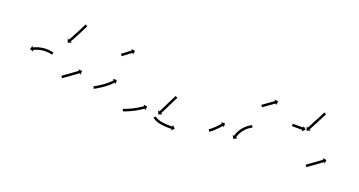

<svg xmlns="http://www.w3.org/2000/svg" viewBox="-38 -1023 2833 1517"><g transform="rotate(20 1379.0 -264.0)"><path d="M320 -227.6C320.4 -227.5 320.8 -227.4 321.2 -227.2L327.2 -246.3C326.7 -246.5 326.2 -246.6 325.8 -246.8C325.8 -246.8 325.7 -246.8 325.7 -246.8C325.7 -246.8 325.6 -246.8 325.6 -246.8C323.9 -247.3 322.2 -247.7 320.5 -248.2C320.5 -248.2 320.5 -248.2 320.5 -248.2C320.4 -248.2 320.4 -248.2 320.4 -248.2C317.7 -248.9 315 -249.5 312.3 -250C312.3 -250 312.2 -250 312.2 -250C312.1 -250.1 312.1 -250.1 312.1 -250.1C308.5 -250.7 305 -251.4 301.4 -251.9C301.4 -251.9 301.3 -251.9 301.3 -251.9C301.2 -251.9 301.2 -251.9 301.2 -251.9C296.9 -252.5 292.6 -253 288.4 -253.4C288.4 -253.4 288.3 -253.4 288.3 -253.4C288.2 -253.4 288.2 -253.5 288.2 -253.5C283.4 -253.8 278.6 -254.1 273.7 -254.3C273.7 -254.3 273.7 -254.3 273.6 -254.3C273.6 -254.3 273.5 -254.3 273.5 -254.3C268.4 -254.4 263.2 -254.4 258.1 -254.2C258.1 -254.2 258 -254.2 258 -254.2C257.9 -254.2 257.9 -254.2 257.9 -254.2C252.6 -254 247.2 -253.6 242 -253.1C242 -253.1 241.9 -253.1 241.8 -253.1C241.8 -253.1 241.7 -253.1 241.7 -253.1C236.4 -252.5 231.2 -251.8 225.9 -250.9C225.9 -250.9 225.9 -250.9 225.8 -250.9C225.8 -250.9 225.7 -250.9 225.7 -250.9C220.7 -249.9 215.6 -248.9 210.6 -247.7C210.6 -247.7 210.5 -247.7 210.5 -247.7C210.4 -247.7 210.4 -247.7 210.4 -247.7C205.7 -246.5 201.1 -245.2 196.5 -243.9C196.5 -243.9 196.4 -243.8 196.4 -243.8C196.3 -243.8 196.3 -243.8 196.3 -243.8C192.2 -242.5 188.1 -241.1 184 -239.6C184 -239.6 184 -239.6 184 -239.6C183.9 -239.6 183.9 -239.6 183.9 -239.6C180.5 -238.3 177.1 -236.9 173.7 -235.5C173.7 -235.5 173.7 -235.5 173.7 -235.5C173.6 -235.5 173.6 -235.5 173.6 -235.5C171 -234.4 168.5 -233.2 165.9 -232C165.9 -232 165.9 -232 165.9 -232C165.8 -232 165.8 -232 165.8 -232C164.2 -231.2 162.6 -230.4 160.9 -229.6C160.9 -229.6 160.9 -229.6 160.9 -229.6C160.9 -229.6 160.9 -229.6 160.9 -229.6C160.3 -229.3 159.8 -229 159.2 -228.8L153.3 -240.5L143 -209.4L174.1 -199.1L168.2 -210.9C168.8 -211.2 169.3 -211.5 169.8 -211.7C169.8 -211.7 169.8 -211.7 169.8 -211.7C169.8 -211.7 169.8 -211.7 169.8 -211.7C171.3 -212.5 172.9 -213.2 174.4 -213.9C174.4 -213.9 174.4 -213.9 174.4 -213.9C174.3 -213.9 174.3 -213.9 174.3 -213.9C176.7 -215 179.1 -216.1 181.6 -217.1C181.6 -217.1 181.5 -217.1 181.5 -217.1C181.5 -217.1 181.4 -217.1 181.4 -217.1C184.6 -218.4 187.8 -219.7 191 -220.9C191 -220.9 191 -220.9 190.9 -220.9C190.9 -220.9 190.8 -220.8 190.8 -220.8C194.7 -222.2 198.5 -223.5 202.4 -224.8C202.4 -224.8 202.3 -224.7 202.3 -224.7C202.2 -224.7 202.2 -224.7 202.2 -224.7C206.5 -226 210.9 -227.2 215.3 -228.3C215.3 -228.3 215.3 -228.3 215.2 -228.3C215.1 -228.3 215.1 -228.3 215.1 -228.3C219.8 -229.3 224.6 -230.3 229.3 -231.2C229.3 -231.2 229.3 -231.2 229.2 -231.2C229.2 -231.2 229.1 -231.2 229.1 -231.2C234.1 -232 239 -232.6 244 -233.2C244 -233.2 244 -233.2 243.9 -233.2C243.8 -233.2 243.8 -233.2 243.8 -233.2C248.8 -233.7 253.8 -234 258.8 -234.2C258.8 -234.2 258.8 -234.2 258.7 -234.2C258.6 -234.2 258.6 -234.2 258.6 -234.2C263.5 -234.4 268.3 -234.4 273.2 -234.3C273.2 -234.3 273.1 -234.3 273.1 -234.3C273 -234.3 273 -234.3 273 -234.3C277.5 -234.1 282.1 -233.9 286.6 -233.5C286.6 -233.5 286.5 -233.5 286.5 -233.5C286.4 -233.5 286.4 -233.5 286.4 -233.5C290.4 -233.1 294.5 -232.7 298.5 -232.1C298.5 -232.1 298.4 -232.1 298.4 -232.1C298.3 -232.1 298.3 -232.1 298.3 -232.1C301.7 -231.6 305 -231.1 308.4 -230.4C308.4 -230.4 308.3 -230.4 308.3 -230.4C308.2 -230.4 308.2 -230.4 308.2 -230.4C310.7 -229.9 313.2 -229.4 315.7 -228.8C315.7 -228.8 315.7 -228.8 315.6 -228.8C315.6 -228.8 315.6 -228.8 315.6 -228.8C317.1 -228.4 318.6 -228 320.1 -227.6C320.1 -227.6 320.1 -227.6 320 -227.6C320 -227.6 320 -227.6 320 -227.6ZM505.9 -531.8C506.2 -532.5 506.5 -533.1 506.8 -533.7L488.6 -542C488.3 -541.3 488 -540.7 487.7 -540.1L487.7 -540.1L487.7 -540.1C486.9 -538.4 486.2 -536.7 485.4 -535L485.4 -535L485.4 -535C484.1 -532.3 482.9 -529.7 481.6 -527L481.6 -527L481.6 -527.1C480 -523.6 478.3 -520.2 476.6 -516.8L476.7 -516.8L476.7 -516.8C474.7 -512.8 472.7 -508.8 470.7 -504.8L470.7 -504.8L470.7 -504.8C468.4 -500.3 466.2 -495.8 463.9 -491.4L463.9 -491.4L463.9 -491.4C461.5 -486.6 459 -481.9 456.6 -477.1L456.6 -477.2L456.6 -477.2C454 -472.3 451.5 -467.4 448.9 -462.5L448.9 -462.5L448.9 -462.5C446.3 -457.6 443.8 -452.8 441.2 -447.9L441.2 -447.9L441.2 -447.9C438.7 -443.2 436.2 -438.5 433.7 -433.8C431.3 -429.4 429 -425 426.6 -420.6C424.5 -416.6 422.4 -412.7 420.3 -408.7C418.5 -405.4 416.7 -402.1 414.9 -398.8C413.5 -396.2 412.2 -393.7 410.8 -391.1C409.9 -389.4 409 -387.8 408.1 -386.1C407.8 -385.6 407.5 -385 407.2 -384.4L395.6 -390.7L404.9 -359.3L436.3 -368.6L424.7 -374.9C425.1 -375.5 425.4 -376 425.7 -376.6C426.6 -378.3 427.5 -379.9 428.4 -381.6C429.8 -384.1 431.1 -386.7 432.5 -389.3C434.3 -392.6 436.1 -395.9 437.9 -399.3C440 -403.2 442.2 -407.2 444.3 -411.1C446.6 -415.5 449 -419.9 451.3 -424.3C453.9 -429.1 456.4 -433.8 458.9 -438.5L458.9 -438.5L458.9 -438.5C461.5 -443.4 464 -448.3 466.6 -453.2L466.6 -453.2L466.6 -453.2C469.2 -458.1 471.8 -463 474.3 -467.9L474.3 -467.9L474.3 -468C476.8 -472.7 479.2 -477.5 481.7 -482.3L481.7 -482.3L481.7 -482.3C484 -486.8 486.3 -491.3 488.5 -495.8L488.5 -495.8L488.6 -495.8C490.6 -499.9 492.6 -503.9 494.6 -508L494.6 -508L494.6 -508C496.3 -511.5 498 -514.9 499.6 -518.4L499.7 -518.4L499.7 -518.4C500.9 -521.1 502.2 -523.8 503.5 -526.5L503.5 -526.5L503.5 -526.6C504.3 -528.3 505.1 -530.1 505.9 -531.8L505.9 -531.8Z M449.8 -97C449.4 -96.7 449 -96.4 448.5 -96L460.1 -79.7C460.5 -80.1 461 -80.4 461.4 -80.7C462.7 -81.6 463.9 -82.5 465.2 -83.4C467.1 -84.7 469.1 -86.1 471 -87.5C473.5 -89.3 476.1 -91.1 478.6 -92.9C481.6 -95 484.6 -97.1 487.5 -99.2C490.9 -101.6 494.2 -104 497.5 -106.3C501.1 -108.9 504.6 -111.4 508.2 -113.9C511.8 -116.6 515.5 -119.2 519.2 -121.8C522.8 -124.4 526.5 -127.1 530.1 -129.7L530.1 -129.7L530.1 -129.7C533.7 -132.3 537.2 -134.8 540.7 -137.4L540.7 -137.4L540.7 -137.4C544 -139.8 547.3 -142.2 550.6 -144.6L550.6 -144.6L550.6 -144.6C553.6 -146.8 556.5 -149 559.4 -151.1L559.4 -151.1L559.4 -151.1C561.9 -153 564.4 -154.8 566.9 -156.7C568.8 -158.1 570.7 -159.5 572.6 -160.9C573.8 -161.8 575.1 -162.8 576.3 -163.7C576.7 -164 577.2 -164.3 577.6 -164.6L585.5 -154.1L590.1 -186.6L557.7 -191.2L565.6 -180.6C565.2 -180.3 564.7 -180 564.3 -179.7C563.1 -178.8 561.9 -177.8 560.6 -176.9C558.7 -175.5 556.9 -174.1 555 -172.7C552.5 -170.9 550 -169 547.6 -167.2L547.6 -167.2L547.6 -167.2C544.6 -165.1 541.7 -162.9 538.8 -160.8L538.8 -160.8L538.8 -160.8C535.5 -158.4 532.2 -156 529 -153.6L529 -153.6L529 -153.6C525.4 -151 521.9 -148.5 518.4 -145.9L518.4 -145.9L518.4 -145.9C514.8 -143.3 511.1 -140.7 507.5 -138.1C503.8 -135.4 500.2 -132.8 496.6 -130.2C493 -127.7 489.5 -125.1 485.9 -122.6C482.6 -120.2 479.3 -117.9 476 -115.5C473 -113.4 470 -111.3 467 -109.2C464.5 -107.4 462 -105.6 459.5 -103.8C457.5 -102.4 455.6 -101 453.6 -99.7C452.4 -98.8 451.1 -97.9 449.8 -97Z M716.6 -105.1C716 -104.8 715.4 -104.5 714.9 -104.2L724.2 -86.5C724.8 -86.8 725.4 -87.1 725.9 -87.4L726 -87.4L726 -87.4C727.6 -88.3 729.2 -89.2 730.8 -90.1L730.8 -90.1L730.9 -90.1C733.4 -91.5 735.9 -92.9 738.4 -94.3C738.4 -94.3 738.4 -94.3 738.4 -94.3C738.4 -94.3 738.4 -94.3 738.4 -94.3C741.7 -96.2 744.9 -98 748.1 -99.9C748.1 -99.9 748.1 -99.9 748.1 -99.9C748.1 -99.9 748.1 -99.9 748.1 -99.9C751.9 -102.2 755.7 -104.5 759.5 -106.8C759.5 -106.8 759.5 -106.8 759.5 -106.8C759.5 -106.8 759.5 -106.8 759.5 -106.8C763.7 -109.4 767.9 -112.1 772 -114.7C772 -114.7 772 -114.7 772 -114.7C772.1 -114.8 772.1 -114.8 772.1 -114.8C776.5 -117.6 780.9 -120.6 785.2 -123.5C785.2 -123.5 785.3 -123.5 785.3 -123.5C785.3 -123.5 785.3 -123.5 785.3 -123.5C789.8 -126.6 794.2 -129.7 798.7 -132.9C798.7 -132.9 798.7 -132.9 798.7 -132.9C798.7 -132.9 798.7 -132.9 798.7 -132.9C803.1 -136.1 807.5 -139.4 811.8 -142.6C811.8 -142.6 811.8 -142.6 811.8 -142.7C811.9 -142.7 811.9 -142.7 811.9 -142.7C816 -145.9 820.1 -149.1 824.2 -152.4C824.2 -152.4 824.2 -152.4 824.3 -152.5C824.3 -152.5 824.3 -152.5 824.3 -152.5C828.1 -155.6 831.8 -158.8 835.5 -162C835.5 -162 835.5 -162 835.5 -162C835.6 -162 835.6 -162 835.6 -162C838.8 -164.9 842.1 -167.9 845.2 -170.8C845.2 -170.8 845.3 -170.9 845.3 -170.9C845.3 -170.9 845.3 -170.9 845.3 -170.9C848 -173.5 850.6 -176 853.1 -178.7C853.1 -178.7 853.2 -178.7 853.2 -178.7C853.2 -178.7 853.2 -178.8 853.2 -178.8C855.2 -180.8 857.1 -182.8 859 -184.9C859 -184.9 859 -184.9 859 -185C859 -185 859.1 -185 859.1 -185C860.3 -186.3 861.4 -187.7 862.6 -189C862.6 -189 862.6 -189.1 862.6 -189.1C862.6 -189.1 862.6 -189.1 862.6 -189.1C863 -189.6 863.4 -190.1 863.8 -190.5L874 -182.1L871 -214.7L838.4 -211.8L848.5 -203.3C848.1 -202.9 847.7 -202.4 847.3 -202C847.3 -202 847.3 -202 847.4 -202C847.4 -202 847.4 -202 847.4 -202C846.3 -200.8 845.2 -199.5 844.1 -198.3C844.1 -198.3 844.1 -198.3 844.1 -198.3C844.2 -198.3 844.2 -198.3 844.2 -198.3C842.4 -196.4 840.6 -194.5 838.8 -192.6C838.8 -192.6 838.8 -192.6 838.8 -192.6C838.9 -192.6 838.9 -192.7 838.9 -192.7C836.4 -190.2 834 -187.8 831.5 -185.3C831.5 -185.3 831.5 -185.4 831.5 -185.4C831.5 -185.4 831.6 -185.4 831.6 -185.4C828.5 -182.6 825.4 -179.8 822.3 -177C822.3 -177 822.3 -177 822.3 -177C822.4 -177 822.4 -177.1 822.4 -177.1C818.8 -174 815.2 -170.9 811.6 -167.9C811.6 -167.9 811.6 -167.9 811.6 -167.9C811.6 -168 811.7 -168 811.7 -168C807.7 -164.8 803.7 -161.6 799.7 -158.5C799.7 -158.5 799.7 -158.5 799.7 -158.5C799.7 -158.6 799.7 -158.6 799.7 -158.6C795.5 -155.4 791.3 -152.2 787 -149.1C787 -149.1 787 -149.1 787 -149.2C787 -149.2 787.1 -149.2 787.1 -149.2C782.7 -146.1 778.4 -143 774 -140C774 -140 774 -140 774 -140.1C774 -140.1 774 -140.1 774 -140.1C769.8 -137.2 765.5 -134.3 761.1 -131.5C761.1 -131.5 761.2 -131.5 761.2 -131.5C761.2 -131.5 761.2 -131.6 761.2 -131.6C757.1 -128.9 753.1 -126.4 749 -123.8C749 -123.8 749 -123.8 749 -123.8C749 -123.8 749 -123.8 749 -123.8C745.3 -121.6 741.6 -119.3 737.9 -117.1C737.9 -117.1 737.9 -117.1 737.9 -117.1C738 -117.2 738 -117.2 738 -117.2C734.8 -115.3 731.7 -113.5 728.5 -111.7C728.5 -111.7 728.5 -111.7 728.5 -111.7C728.5 -111.7 728.6 -111.7 728.6 -111.7C726.1 -110.3 723.7 -109 721.2 -107.6L721.2 -107.6L721.3 -107.6C719.7 -106.8 718.1 -105.9 716.5 -105.1L716.5 -105.1Z M831.9 -420.6C831.6 -420.4 831.3 -420.2 831.1 -420L843 -404C843.3 -404.2 843.6 -404.4 843.8 -404.6C844.6 -405.2 845.3 -405.7 846.1 -406.3C847.3 -407.2 848.5 -408.1 849.7 -409C851.2 -410.1 852.7 -411.3 854.3 -412.4C856.1 -413.8 857.9 -415.1 859.7 -416.5C861.8 -418 863.8 -419.5 865.8 -421C868 -422.6 870.2 -424.2 872.3 -425.9C874.6 -427.5 876.8 -429.2 879.1 -430.9C881.3 -432.5 883.5 -434.2 885.8 -435.9C887.9 -437.5 890.1 -439.1 892.3 -440.7C894.3 -442.2 896.3 -443.8 898.4 -445.3C900.2 -446.6 902 -448 903.8 -449.3C905.4 -450.5 906.9 -451.6 908.4 -452.8C909.6 -453.7 910.8 -454.5 912 -455.4C912.8 -456 913.5 -456.6 914.3 -457.1C914.6 -457.3 914.8 -457.5 915.1 -457.7L923 -447.2L927.7 -479.6L895.3 -484.3L903.1 -473.8C902.9 -473.6 902.6 -473.4 902.3 -473.2C901.6 -472.6 900.8 -472 900 -471.5C898.9 -470.6 897.7 -469.7 896.5 -468.8C895 -467.7 893.4 -466.5 891.9 -465.4C890.1 -464 888.2 -462.7 886.4 -461.3C884.4 -459.8 882.4 -458.3 880.3 -456.8C878.2 -455.2 876 -453.5 873.8 -451.9C871.6 -450.2 869.3 -448.6 867.1 -446.9C864.9 -445.2 862.6 -443.6 860.4 -441.9C858.2 -440.3 856 -438.7 853.9 -437C851.8 -435.5 849.8 -434 847.8 -432.5C846 -431.1 844.1 -429.8 842.3 -428.4C840.8 -427.3 839.3 -426.1 837.7 -425C836.5 -424.1 835.3 -423.2 834.2 -422.4C833.4 -421.8 832.6 -421.2 831.9 -420.6Z M996.1 -17.4C995.5 -17.2 994.8 -16.9 994.1 -16.7L1000.4 2.3C1001 2.1 1001.7 1.8 1002.3 1.6C1004.1 1.1 1005.8 0.5 1007.6 -0.1C1007.6 -0.1 1007.6 -0.1 1007.6 -0.1C1007.6 -0.1 1007.7 -0.1 1007.7 -0.1C1010.4 -1 1013 -2 1015.7 -2.9C1015.7 -2.9 1015.8 -3 1015.8 -3C1015.8 -3 1015.8 -3 1015.8 -3C1019.3 -4.2 1022.8 -5.5 1026.2 -6.9C1026.2 -6.9 1026.2 -6.9 1026.3 -6.9C1026.3 -6.9 1026.3 -6.9 1026.3 -6.9C1030.4 -8.5 1034.5 -10.2 1038.5 -11.8C1038.5 -11.8 1038.5 -11.8 1038.6 -11.9C1038.6 -11.9 1038.6 -11.9 1038.6 -11.9C1043.1 -13.8 1047.6 -15.8 1052.1 -17.8C1052.1 -17.8 1052.1 -17.8 1052.1 -17.8C1052.2 -17.8 1052.2 -17.8 1052.2 -17.8C1057 -20 1061.7 -22.2 1066.5 -24.5C1066.5 -24.5 1066.5 -24.5 1066.5 -24.5C1066.5 -24.5 1066.5 -24.5 1066.5 -24.5C1071.4 -26.9 1076.3 -29.3 1081.1 -31.8C1081.1 -31.8 1081.1 -31.8 1081.1 -31.8C1081.1 -31.8 1081.2 -31.9 1081.2 -31.9C1086 -34.4 1090.8 -36.9 1095.5 -39.5C1095.5 -39.5 1095.6 -39.6 1095.6 -39.6C1095.6 -39.6 1095.6 -39.6 1095.6 -39.6C1100.2 -42.1 1104.8 -44.7 1109.3 -47.4C1109.3 -47.4 1109.4 -47.4 1109.4 -47.4C1109.4 -47.4 1109.4 -47.4 1109.4 -47.4C1113.6 -49.9 1117.9 -52.4 1122.1 -55C1122.1 -55 1122.1 -55 1122.1 -55C1122.1 -55 1122.1 -55 1122.1 -55C1125.9 -57.3 1129.6 -59.7 1133.4 -62.1C1133.4 -62.1 1133.4 -62.1 1133.4 -62.1C1133.4 -62.1 1133.4 -62.1 1133.4 -62.1C1136.5 -64.1 1139.7 -66.1 1142.8 -68.2L1142.8 -68.2L1142.8 -68.2C1145.2 -69.8 1147.6 -71.4 1150 -73L1150 -73L1150 -73C1151.5 -74.1 1153.1 -75.1 1154.6 -76.2L1154.6 -76.2L1154.6 -76.2C1155.1 -76.6 1155.7 -76.9 1156.2 -77.3L1163.7 -66.5L1169.6 -98.7L1137.3 -104.6L1144.8 -93.7C1144.3 -93.4 1143.8 -93 1143.2 -92.6L1143.2 -92.6L1143.2 -92.6C1141.7 -91.6 1140.2 -90.6 1138.7 -89.6L1138.8 -89.6L1138.8 -89.6C1136.4 -88 1134.1 -86.4 1131.7 -84.9L1131.8 -84.9L1131.8 -84.9C1128.7 -82.9 1125.7 -80.9 1122.6 -78.9C1122.6 -78.9 1122.6 -78.9 1122.6 -78.9C1122.6 -78.9 1122.6 -78.9 1122.6 -78.9C1119 -76.6 1115.3 -74.3 1111.6 -72C1111.6 -72 1111.6 -72.1 1111.7 -72.1C1111.7 -72.1 1111.7 -72.1 1111.7 -72.1C1107.6 -69.6 1103.4 -67.1 1099.3 -64.6C1099.3 -64.6 1099.3 -64.7 1099.3 -64.7C1099.3 -64.7 1099.3 -64.7 1099.3 -64.7C1094.9 -62.1 1090.4 -59.6 1085.9 -57.1C1085.9 -57.1 1085.9 -57.1 1085.9 -57.1C1085.9 -57.1 1085.9 -57.1 1085.9 -57.1C1081.3 -54.5 1076.6 -52 1071.9 -49.6C1071.9 -49.6 1071.9 -49.6 1071.9 -49.6C1071.9 -49.6 1072 -49.6 1072 -49.6C1067.2 -47.2 1062.5 -44.8 1057.7 -42.5C1057.7 -42.5 1057.7 -42.5 1057.8 -42.5C1057.8 -42.5 1057.8 -42.5 1057.8 -42.5C1053.2 -40.3 1048.5 -38.1 1043.9 -36C1043.9 -36 1043.9 -36 1043.9 -36C1043.9 -36 1043.9 -36 1043.9 -36C1039.6 -34.1 1035.2 -32.2 1030.8 -30.3C1030.8 -30.3 1030.8 -30.3 1030.8 -30.3C1030.8 -30.3 1030.9 -30.3 1030.9 -30.3C1026.9 -28.7 1023 -27.1 1019 -25.5C1019 -25.5 1019 -25.5 1019 -25.5C1019 -25.5 1019.1 -25.5 1019.1 -25.5C1015.7 -24.3 1012.3 -23 1009 -21.8C1009 -21.8 1009 -21.8 1009 -21.8C1009 -21.8 1009 -21.8 1009 -21.8C1006.4 -20.9 1003.8 -20 1001.2 -19.1C1001.2 -19.1 1001.2 -19.1 1001.2 -19.1C1001.2 -19.1 1001.3 -19.1 1001.3 -19.1C999.6 -18.5 997.8 -17.9 996.1 -17.4ZM1368.3 -243.8C1368.6 -244.4 1368.9 -245 1369.2 -245.6L1351.4 -254.7C1351.1 -254.1 1350.8 -253.5 1350.5 -252.9C1349.7 -251.3 1348.8 -249.6 1348 -248C1346.7 -245.4 1345.4 -242.8 1344 -240.2C1342.3 -236.8 1340.7 -233.5 1339 -230.1C1337 -226.1 1335 -222.1 1333 -218.1C1330.7 -213.7 1328.5 -209.2 1326.3 -204.8C1323.9 -200 1321.5 -195.2 1319.2 -190.4C1316.7 -185.5 1314.3 -180.6 1311.9 -175.7C1309.4 -170.7 1307 -165.8 1304.5 -160.9C1302.2 -156.1 1299.8 -151.3 1297.5 -146.5C1295.3 -142 1293.1 -137.6 1290.9 -133.1C1288.9 -129.1 1287 -125.1 1285 -121.1C1283.3 -117.7 1281.7 -114.3 1280 -110.9C1278.7 -108.3 1277.5 -105.7 1276.2 -103.1C1275.4 -101.4 1274.5 -99.7 1273.7 -98C1273.4 -97.4 1273.1 -96.8 1272.8 -96.2L1261 -102L1271.6 -71L1302.6 -81.7L1290.8 -87.5C1291.1 -88.1 1291.4 -88.6 1291.7 -89.2C1292.5 -90.9 1293.3 -92.6 1294.1 -94.3C1295.4 -96.9 1296.7 -99.5 1298 -102.1C1299.6 -105.5 1301.3 -108.9 1303 -112.3C1304.9 -116.3 1306.9 -120.3 1308.8 -124.3C1311 -128.8 1313.2 -133.2 1315.4 -137.7C1317.8 -142.5 1320.1 -147.2 1322.5 -152C1324.9 -156.9 1327.4 -161.9 1329.8 -166.8C1332.2 -171.7 1334.7 -176.6 1337.1 -181.6C1339.5 -186.3 1341.8 -191.1 1344.2 -195.8C1346.4 -200.3 1348.6 -204.7 1350.8 -209.2C1352.8 -213.2 1354.8 -217.1 1356.8 -221.1C1358.5 -224.5 1360.2 -227.8 1361.9 -231.2C1363.2 -233.7 1364.5 -236.3 1365.8 -238.9C1366.7 -240.5 1367.5 -242.2 1368.3 -243.8ZM1261.5 -47.8C1261.2 -48.1 1260.8 -48.4 1260.5 -48.8L1245.8 -35.3C1246.2 -34.9 1246.5 -34.5 1246.9 -34.1C1246.9 -34.1 1246.9 -34 1247 -34C1247 -34 1247 -33.9 1247 -33.9C1248.2 -32.8 1249.4 -31.6 1250.6 -30.5C1250.6 -30.5 1250.6 -30.5 1250.7 -30.4C1250.8 -30.4 1250.8 -30.3 1250.8 -30.3C1252.8 -28.6 1254.9 -27.1 1257 -25.5C1257 -25.5 1257.1 -25.5 1257.1 -25.4C1257.2 -25.4 1257.3 -25.3 1257.3 -25.3C1260.2 -23.4 1263.1 -21.6 1266.1 -20C1266.1 -20 1266.2 -19.9 1266.3 -19.9C1266.4 -19.8 1266.5 -19.8 1266.5 -19.8C1270.2 -17.9 1274 -16.2 1277.8 -14.6C1277.8 -14.6 1277.9 -14.6 1278 -14.5C1278.1 -14.5 1278.2 -14.5 1278.2 -14.5C1282.6 -12.8 1287.1 -11.3 1291.6 -9.9C1291.6 -9.9 1291.6 -9.9 1291.7 -9.9C1291.8 -9.8 1291.8 -9.8 1291.8 -9.8C1296.8 -8.5 1301.7 -7.2 1306.7 -6.1C1306.7 -6.1 1306.8 -6.1 1306.9 -6.1C1306.9 -6 1307 -6 1307 -6C1312.2 -5 1317.4 -4 1322.7 -3.2C1322.7 -3.2 1322.8 -3.2 1322.8 -3.2C1322.8 -3.1 1322.9 -3.1 1322.9 -3.1C1328.2 -2.4 1333.5 -1.7 1338.9 -1.1C1338.9 -1.1 1338.9 -1.1 1338.9 -1.1C1339 -1.1 1339 -1.1 1339 -1.1C1344.2 -0.6 1349.4 -0.1 1354.6 0.2C1354.6 0.2 1354.7 0.2 1354.7 0.2C1354.7 0.2 1354.7 0.2 1354.7 0.2C1359.6 0.5 1364.5 0.8 1369.4 1C1369.4 1 1369.4 1 1369.5 1C1369.5 1 1369.5 1 1369.5 1C1373.9 1.1 1378.3 1.2 1382.7 1.3C1382.7 1.3 1382.7 1.3 1382.7 1.3C1382.7 1.3 1382.8 1.3 1382.8 1.3C1386.5 1.3 1390.2 1.3 1393.9 1.3C1393.9 1.3 1393.9 1.3 1394 1.3C1394 1.3 1394 1.3 1394 1.3C1396.9 1.3 1399.7 1.2 1402.6 1.2L1402.6 1.2L1402.6 1.2C1404.5 1.1 1406.3 1.1 1408.2 1L1408.2 1L1408.2 1C1408.9 1 1409.5 1 1410.2 1L1410.6 14.2L1433 -9.7L1409.1 -32.2L1409.5 -19C1408.9 -19 1408.3 -19 1407.6 -18.9L1407.6 -18.9L1407.6 -18.9C1405.8 -18.9 1404 -18.9 1402.2 -18.8L1402.2 -18.8L1402.2 -18.8C1399.4 -18.8 1396.6 -18.7 1393.8 -18.7C1393.8 -18.7 1393.8 -18.7 1393.8 -18.7C1393.8 -18.7 1393.8 -18.7 1393.8 -18.7C1390.2 -18.7 1386.6 -18.7 1382.9 -18.7C1382.9 -18.7 1382.9 -18.7 1383 -18.7C1383 -18.7 1383 -18.7 1383 -18.7C1378.7 -18.8 1374.4 -18.9 1370.1 -19C1370.1 -19 1370.1 -19 1370.2 -19C1370.2 -19 1370.2 -19 1370.2 -19C1365.5 -19.2 1360.7 -19.4 1355.9 -19.7C1355.9 -19.7 1356 -19.7 1356 -19.7C1356 -19.7 1356.1 -19.7 1356.1 -19.7C1351 -20.1 1346 -20.5 1340.9 -21C1340.9 -21 1341 -21 1341 -21C1341.1 -21 1341.1 -21 1341.1 -21C1336 -21.6 1330.8 -22.2 1325.7 -22.9C1325.7 -22.9 1325.8 -22.9 1325.8 -22.9C1325.9 -22.9 1325.9 -22.9 1325.9 -22.9C1320.9 -23.7 1315.9 -24.6 1310.9 -25.6C1310.9 -25.6 1311 -25.6 1311 -25.6C1311.1 -25.6 1311.2 -25.6 1311.2 -25.6C1306.5 -26.6 1301.8 -27.8 1297.2 -29.1C1297.2 -29.1 1297.3 -29.1 1297.3 -29.1C1297.4 -29 1297.5 -29 1297.5 -29C1293.3 -30.3 1289.2 -31.7 1285.2 -33.2C1285.2 -33.2 1285.3 -33.2 1285.4 -33.1C1285.4 -33.1 1285.5 -33.1 1285.5 -33.1C1282.1 -34.5 1278.8 -36 1275.5 -37.7C1275.5 -37.7 1275.6 -37.6 1275.7 -37.6C1275.7 -37.5 1275.8 -37.5 1275.8 -37.5C1273.3 -38.9 1270.8 -40.4 1268.4 -42C1268.4 -42 1268.4 -41.9 1268.5 -41.9C1268.6 -41.8 1268.7 -41.7 1268.7 -41.7C1267 -43 1265.4 -44.2 1263.8 -45.6C1263.8 -45.6 1263.8 -45.5 1263.9 -45.4C1264 -45.4 1264 -45.3 1264 -45.3C1263.1 -46.2 1262.2 -47 1261.3 -47.9C1261.3 -47.9 1261.4 -47.9 1261.4 -47.8C1261.4 -47.8 1261.5 -47.8 1261.5 -47.8Z M1687.5 -96.8C1687.2 -96.5 1686.9 -96.3 1686.5 -96L1698.1 -79.7C1698.5 -80 1698.8 -80.2 1699.2 -80.5L1699.2 -80.5L1699.2 -80.5C1700.2 -81.2 1701.2 -82 1702.2 -82.7L1702.2 -82.7L1702.2 -82.7C1703.8 -83.9 1705.3 -85 1706.8 -86.2C1706.8 -86.2 1706.9 -86.2 1706.9 -86.2C1706.9 -86.2 1706.9 -86.2 1706.9 -86.2C1708.9 -87.7 1710.8 -89.3 1712.8 -90.8C1712.8 -90.8 1712.8 -90.8 1712.8 -90.8C1712.8 -90.8 1712.9 -90.8 1712.9 -90.8C1715.2 -92.7 1717.4 -94.6 1719.7 -96.4C1719.7 -96.4 1719.7 -96.5 1719.7 -96.5C1719.8 -96.5 1719.8 -96.5 1719.8 -96.5C1722.3 -98.6 1724.8 -100.8 1727.3 -102.9C1727.3 -102.9 1727.3 -103 1727.3 -103C1727.4 -103 1727.4 -103 1727.4 -103C1730 -105.3 1732.6 -107.7 1735.3 -110.1C1735.3 -110.1 1735.3 -110.1 1735.3 -110.1C1735.3 -110.1 1735.3 -110.1 1735.3 -110.1C1738 -112.6 1740.7 -115.1 1743.3 -117.7C1743.3 -117.7 1743.3 -117.7 1743.3 -117.7C1743.3 -117.7 1743.4 -117.7 1743.4 -117.7C1746 -120.3 1748.6 -122.8 1751.2 -125.4C1751.2 -125.4 1751.2 -125.4 1751.2 -125.4C1751.2 -125.5 1751.2 -125.5 1751.2 -125.5C1753.7 -128 1756.2 -130.5 1758.7 -133.1C1758.7 -133.1 1758.7 -133.1 1758.7 -133.1C1758.7 -133.1 1758.7 -133.1 1758.7 -133.1C1761 -135.5 1763.3 -138 1765.6 -140.4L1765.6 -140.4L1765.6 -140.4C1767.6 -142.6 1769.6 -144.8 1771.7 -147L1771.7 -147L1771.7 -147C1773.4 -148.9 1775.1 -150.8 1776.7 -152.7L1776.8 -152.7L1776.8 -152.7C1778.1 -154.2 1779.3 -155.6 1780.6 -157.1L1780.6 -157.1L1780.6 -157.1C1781.5 -158 1782.3 -159 1783.1 -159.9L1783.1 -159.9L1783.1 -159.9C1783.4 -160.3 1783.7 -160.6 1784 -160.9L1793.9 -152.3L1791.6 -185L1758.9 -182.7L1768.9 -174C1768.6 -173.7 1768.3 -173.4 1768 -173L1768 -173L1768 -173C1767.2 -172.1 1766.4 -171.2 1765.6 -170.3L1765.6 -170.3L1765.6 -170.3C1764.3 -168.8 1763.1 -167.4 1761.8 -166L1761.8 -166L1761.8 -166C1760.2 -164.1 1758.5 -162.3 1756.8 -160.4L1756.9 -160.5L1756.9 -160.5C1754.9 -158.3 1752.9 -156.2 1750.9 -154L1750.9 -154L1751 -154C1748.7 -151.7 1746.5 -149.3 1744.3 -146.9C1744.3 -146.9 1744.3 -147 1744.3 -147C1744.3 -147 1744.3 -147 1744.3 -147C1741.9 -144.5 1739.5 -142 1737 -139.5C1737 -139.5 1737 -139.5 1737 -139.6C1737 -139.6 1737.1 -139.6 1737.1 -139.6C1734.5 -137.1 1732 -134.6 1729.4 -132.1C1729.4 -132.1 1729.4 -132.1 1729.4 -132.1C1729.5 -132.1 1729.5 -132.1 1729.5 -132.1C1726.9 -129.7 1724.3 -127.2 1721.7 -124.8C1721.7 -124.8 1721.7 -124.8 1721.7 -124.8C1721.8 -124.8 1721.8 -124.9 1721.8 -124.9C1719.2 -122.5 1716.7 -120.2 1714.1 -118C1714.1 -118 1714.1 -118 1714.1 -118C1714.2 -118 1714.2 -118 1714.2 -118C1711.8 -115.9 1709.3 -113.9 1706.9 -111.8C1706.9 -111.8 1706.9 -111.8 1706.9 -111.8C1706.9 -111.8 1707 -111.9 1707 -111.9C1704.8 -110 1702.6 -108.2 1700.3 -106.5C1700.3 -106.5 1700.4 -106.5 1700.4 -106.5C1700.4 -106.5 1700.4 -106.5 1700.4 -106.5C1698.5 -105 1696.6 -103.5 1694.7 -102.1C1694.7 -102.1 1694.7 -102.1 1694.7 -102.1C1694.8 -102.1 1694.8 -102.1 1694.8 -102.1C1693.3 -101 1691.8 -99.9 1690.3 -98.8L1690.4 -98.8L1690.4 -98.8C1689.4 -98.1 1688.5 -97.4 1687.5 -96.8L1687.5 -96.8Z M2005.3 -226.1C2005.9 -226.3 2006.4 -226.6 2006.9 -226.8L1998.4 -244.9C1997.9 -244.7 1997.3 -244.4 1996.8 -244.1C1996.8 -244.1 1996.8 -244.1 1996.7 -244.1C1996.7 -244.1 1996.7 -244.1 1996.7 -244.1C1995.1 -243.3 1993.5 -242.5 1991.9 -241.7C1991.9 -241.7 1991.9 -241.7 1991.9 -241.7C1991.8 -241.7 1991.8 -241.6 1991.8 -241.6C1989.4 -240.3 1986.9 -239 1984.5 -237.6C1984.5 -237.6 1984.5 -237.6 1984.5 -237.6C1984.4 -237.5 1984.4 -237.5 1984.4 -237.5C1981.3 -235.7 1978.2 -233.7 1975.2 -231.8C1975.2 -231.8 1975.2 -231.7 1975.1 -231.7C1975.1 -231.7 1975 -231.6 1975 -231.6C1971.5 -229.2 1968 -226.7 1964.6 -224.1C1964.6 -224.1 1964.6 -224.1 1964.5 -224.1C1964.5 -224 1964.4 -224 1964.4 -224C1960.7 -221 1957 -218 1953.4 -214.8C1953.4 -214.8 1953.3 -214.8 1953.3 -214.7C1953.2 -214.7 1953.2 -214.7 1953.2 -214.7C1949.4 -211.2 1945.7 -207.7 1942.1 -204C1942.1 -204 1942.1 -204 1942 -203.9C1942 -203.9 1941.9 -203.8 1941.9 -203.8C1938.3 -200 1934.8 -196 1931.4 -192C1931.4 -192 1931.3 -192 1931.3 -191.9C1931.2 -191.9 1931.2 -191.8 1931.2 -191.8C1927.9 -187.7 1924.7 -183.5 1921.6 -179.2C1921.6 -179.2 1921.5 -179.2 1921.5 -179.1C1921.4 -179.1 1921.4 -179 1921.4 -179C1918.5 -174.8 1915.7 -170.5 1913.1 -166.2C1913.1 -166.2 1913 -166.1 1913 -166C1913 -166 1912.9 -165.9 1912.9 -165.9C1910.5 -161.8 1908.3 -157.6 1906.1 -153.3C1906.1 -153.3 1906.1 -153.3 1906 -153.2C1906 -153.2 1906 -153.1 1906 -153.1C1904.1 -149.3 1902.3 -145.4 1900.7 -141.5C1900.7 -141.5 1900.6 -141.4 1900.6 -141.4C1900.6 -141.3 1900.6 -141.3 1900.6 -141.3C1899.2 -137.9 1898 -134.5 1896.8 -131.1C1896.8 -131.1 1896.7 -131.1 1896.7 -131.1C1896.7 -131 1896.7 -131 1896.7 -131C1895.8 -128.3 1895 -125.7 1894.2 -123C1894.2 -123 1894.1 -123 1894.1 -123C1894.1 -122.9 1894.1 -122.9 1894.1 -122.9C1893.6 -121.2 1893.1 -119.5 1892.7 -117.7C1892.7 -117.7 1892.7 -117.7 1892.7 -117.7C1892.7 -117.7 1892.7 -117.7 1892.7 -117.7C1892.5 -117.1 1892.3 -116.5 1892.2 -115.9L1879.4 -119.1L1896.2 -90.9L1924.3 -107.7L1911.6 -110.9C1911.7 -111.5 1911.9 -112.1 1912 -112.7C1912 -112.7 1912 -112.6 1912 -112.6C1912 -112.6 1912 -112.6 1912 -112.6C1912.4 -114.2 1912.9 -115.8 1913.3 -117.4C1913.3 -117.4 1913.3 -117.3 1913.3 -117.3C1913.3 -117.3 1913.3 -117.3 1913.3 -117.3C1914 -119.7 1914.8 -122.2 1915.7 -124.6C1915.7 -124.6 1915.6 -124.6 1915.6 -124.5C1915.6 -124.5 1915.6 -124.4 1915.6 -124.4C1916.7 -127.6 1917.9 -130.7 1919.2 -133.8C1919.2 -133.8 1919.1 -133.8 1919.1 -133.7C1919.1 -133.7 1919.1 -133.6 1919.1 -133.6C1920.6 -137.3 1922.3 -140.9 1924 -144.5C1924 -144.5 1924 -144.4 1923.9 -144.3C1923.9 -144.3 1923.9 -144.2 1923.9 -144.2C1925.9 -148.2 1928 -152.1 1930.3 -155.9C1930.3 -155.9 1930.2 -155.9 1930.2 -155.8C1930.2 -155.8 1930.1 -155.7 1930.1 -155.7C1932.6 -159.8 1935.2 -163.8 1937.9 -167.7C1937.9 -167.7 1937.9 -167.7 1937.8 -167.6C1937.8 -167.6 1937.7 -167.5 1937.7 -167.5C1940.6 -171.5 1943.6 -175.4 1946.7 -179.3C1946.7 -179.3 1946.7 -179.2 1946.7 -179.2C1946.6 -179.1 1946.6 -179.1 1946.6 -179.1C1949.8 -182.8 1953.1 -186.5 1956.5 -190.1C1956.5 -190.1 1956.4 -190.1 1956.4 -190C1956.4 -190 1956.3 -189.9 1956.3 -189.9C1959.7 -193.3 1963.1 -196.7 1966.7 -199.9C1966.7 -199.9 1966.6 -199.8 1966.6 -199.8C1966.5 -199.8 1966.5 -199.7 1966.5 -199.7C1969.9 -202.7 1973.3 -205.5 1976.8 -208.3C1976.8 -208.3 1976.8 -208.3 1976.7 -208.2C1976.7 -208.2 1976.6 -208.2 1976.6 -208.2C1979.8 -210.6 1983.1 -212.9 1986.4 -215.1C1986.4 -215.1 1986.3 -215.1 1986.3 -215.1C1986.2 -215.1 1986.2 -215 1986.2 -215C1989 -216.9 1991.8 -218.6 1994.7 -220.4C1994.7 -220.4 1994.6 -220.3 1994.6 -220.3C1994.5 -220.3 1994.5 -220.3 1994.5 -220.3C1996.7 -221.5 1998.9 -222.8 2001.2 -224C2001.2 -224 2001.2 -224 2001.1 -223.9C2001.1 -223.9 2001.1 -223.9 2001.1 -223.9C2002.5 -224.7 2004 -225.4 2005.4 -226.1C2005.4 -226.1 2005.4 -226.1 2005.4 -226.1C2005.4 -226.1 2005.3 -226.1 2005.3 -226.1Z M2012.5 -421.1C2012.2 -420.8 2011.8 -420.6 2011.5 -420.4L2023.1 -404.1C2023.4 -404.3 2023.8 -404.6 2024.1 -404.8C2025.1 -405.5 2026 -406.2 2027 -406.9C2028.5 -407.9 2030 -409 2031.5 -410.1C2033.5 -411.5 2035.4 -412.8 2037.3 -414.2C2039.6 -415.9 2041.9 -417.5 2044.2 -419.1C2046.8 -421 2049.4 -422.8 2051.9 -424.6C2054.7 -426.6 2057.4 -428.5 2060.2 -430.5C2063 -432.5 2065.8 -434.5 2068.7 -436.6C2071.5 -438.6 2074.3 -440.6 2077.2 -442.6C2079.9 -444.6 2082.7 -446.5 2085.4 -448.5C2088 -450.3 2090.5 -452.2 2093.1 -454C2095.4 -455.6 2097.7 -457.3 2100 -458.9C2102 -460.3 2103.9 -461.7 2105.8 -463.1C2107.3 -464.1 2108.8 -465.2 2110.3 -466.3C2111.3 -467 2112.3 -467.6 2113.2 -468.3C2113.6 -468.6 2113.9 -468.8 2114.2 -469.1L2121.9 -458.3L2127.3 -490.7L2095 -496.1L2102.6 -485.3C2102.3 -485.1 2102 -484.9 2101.6 -484.6C2100.7 -483.9 2099.7 -483.2 2098.7 -482.6C2097.2 -481.5 2095.7 -480.4 2094.2 -479.3C2092.3 -478 2090.3 -476.6 2088.4 -475.2C2086.1 -473.6 2083.8 -471.9 2081.5 -470.3C2078.9 -468.4 2076.4 -466.6 2073.8 -464.8C2071.1 -462.8 2068.3 -460.9 2065.6 -458.9C2062.7 -456.9 2059.9 -454.9 2057.1 -452.9C2054.2 -450.8 2051.4 -448.8 2048.6 -446.8C2045.8 -444.8 2043.1 -442.9 2040.3 -440.9C2037.8 -439.1 2035.2 -437.3 2032.6 -435.4C2030.3 -433.8 2028 -432.1 2025.7 -430.5C2023.8 -429.1 2021.8 -427.7 2019.9 -426.4C2018.4 -425.3 2016.9 -424.2 2015.4 -423.1C2014.4 -422.5 2013.5 -421.8 2012.5 -421.1Z M2297 -365C2296.7 -365 2296.3 -365 2296 -365V-345C2296.3 -345 2296.7 -345 2297 -345C2297.9 -345 2298.8 -345 2299.8 -345C2301.2 -345 2302.6 -345 2304.1 -345C2305.9 -345 2307.8 -345 2309.7 -345C2311.9 -345 2314.1 -345 2316.3 -345C2318.8 -345 2321.2 -345 2323.7 -345C2326.3 -345 2329 -345 2331.6 -345C2334.3 -345 2337 -345 2339.7 -345C2342.5 -345 2345.2 -345 2347.9 -345C2350.5 -345 2353.2 -345 2355.8 -345C2358.3 -345 2360.7 -345 2363.2 -345C2365.4 -345 2367.6 -345 2369.8 -345C2371.7 -345 2373.6 -345 2375.4 -345C2376.9 -345 2378.3 -345 2379.7 -345C2380.7 -345 2381.6 -345 2382.5 -345C2382.8 -345 2383.2 -345 2383.5 -345V-331.8L2406.7 -355L2383.5 -378.2V-365C2383.2 -365 2382.8 -365 2382.5 -365C2381.6 -365 2380.7 -365 2379.7 -365C2378.3 -365 2376.9 -365 2375.4 -365C2373.6 -365 2371.7 -365 2369.8 -365C2367.6 -365 2365.4 -365 2363.2 -365C2360.7 -365 2358.3 -365 2355.8 -365C2353.2 -365 2350.5 -365 2347.9 -365C2345.2 -365 2342.5 -365 2339.7 -365C2337 -365 2334.3 -365 2331.6 -365C2329 -365 2326.3 -365 2323.7 -365C2321.2 -365 2318.8 -365 2316.3 -365C2314.1 -365 2311.9 -365 2309.7 -365C2307.8 -365 2305.9 -365 2304.1 -365C2302.6 -365 2301.2 -365 2299.8 -365C2298.8 -365 2297.9 -365 2297 -365ZM2516.8 -523.5C2517.1 -524.2 2517.4 -524.8 2517.7 -525.4L2499.5 -533.9C2499.2 -533.3 2499 -532.7 2498.7 -532L2498.7 -532.1L2498.7 -532.1C2497.9 -530.4 2497 -528.6 2496.2 -526.9L2496.2 -527L2496.2 -527C2494.9 -524.3 2493.6 -521.7 2492.3 -519.1L2492.3 -519.1L2492.3 -519.1C2490.6 -515.7 2488.9 -512.3 2487.2 -508.9L2487.2 -508.9L2487.2 -508.9C2485.2 -505 2483.1 -501 2481.1 -497L2481.1 -497L2481.1 -497C2478.8 -492.6 2476.5 -488.1 2474.2 -483.7C2471.8 -479 2469.3 -474.2 2466.8 -469.5C2464.3 -464.6 2461.7 -459.8 2459.2 -454.9C2456.6 -450 2454 -445.1 2451.5 -440.3C2449 -435.5 2446.5 -430.8 2444 -426.1C2441.7 -421.7 2439.4 -417.3 2437.1 -412.9C2435 -408.9 2432.9 -405 2430.9 -401C2429.1 -397.7 2427.3 -394.3 2425.6 -391C2424.2 -388.4 2422.9 -385.8 2421.5 -383.3C2420.7 -381.6 2419.8 -379.9 2418.9 -378.3C2418.6 -377.7 2418.3 -377.1 2418 -376.5L2406.3 -382.6L2416.1 -351.4L2447.4 -361.1L2435.7 -367.3C2436 -367.8 2436.3 -368.4 2436.6 -369C2437.5 -370.7 2438.4 -372.3 2439.3 -374C2440.6 -376.6 2442 -379.1 2443.3 -381.7C2445.1 -385 2446.8 -388.4 2448.6 -391.7C2450.6 -395.7 2452.7 -399.6 2454.8 -403.6C2457.1 -408 2459.4 -412.4 2461.7 -416.8C2464.2 -421.5 2466.7 -426.2 2469.2 -431C2471.7 -435.8 2474.3 -440.7 2476.9 -445.6C2479.4 -450.5 2482 -455.4 2484.5 -460.2C2487 -465 2489.5 -469.7 2492 -474.5C2494.3 -478.9 2496.6 -483.4 2498.9 -487.8L2498.9 -487.8L2498.9 -487.8C2500.9 -491.8 2503 -495.8 2505 -499.9L2505 -499.9L2505.1 -499.9C2506.8 -503.3 2508.5 -506.7 2510.2 -510.1L2510.2 -510.1L2510.2 -510.2C2511.6 -512.8 2512.9 -515.5 2514.2 -518.2L2514.2 -518.2L2514.2 -518.2C2515.1 -520 2515.9 -521.7 2516.7 -523.5L2516.8 -523.5Z M2503.8 -97C2503.4 -96.7 2503 -96.4 2502.5 -96L2514.1 -79.7C2514.5 -80.1 2515 -80.4 2515.4 -80.7C2516.7 -81.6 2517.9 -82.5 2519.2 -83.4C2521.1 -84.7 2523.1 -86.1 2525 -87.5C2527.5 -89.3 2530.1 -91.1 2532.6 -92.9C2535.6 -95 2538.6 -97.1 2541.5 -99.2C2544.9 -101.6 2548.2 -104 2551.5 -106.3C2555.1 -108.9 2558.6 -111.4 2562.2 -113.9C2565.8 -116.6 2569.5 -119.2 2573.2 -121.8C2576.8 -124.4 2580.5 -127.1 2584.1 -129.7L2584.1 -129.7L2584.1 -129.7C2587.7 -132.3 2591.2 -134.8 2594.7 -137.4L2594.7 -137.4L2594.7 -137.4C2598 -139.8 2601.3 -142.2 2604.6 -144.6L2604.6 -144.6L2604.6 -144.6C2607.6 -146.8 2610.5 -149 2613.4 -151.1L2613.4 -151.1L2613.4 -151.1C2615.9 -153 2618.4 -154.8 2620.9 -156.7C2622.8 -158.1 2624.7 -159.5 2626.6 -160.9C2627.8 -161.8 2629.1 -162.8 2630.3 -163.7C2630.7 -164 2631.2 -164.3 2631.6 -164.6L2639.5 -154.1L2644.1 -186.6L2611.7 -191.2L2619.6 -180.6C2619.2 -180.3 2618.7 -180 2618.3 -179.7C2617.1 -178.8 2615.9 -177.8 2614.6 -176.9C2612.7 -175.5 2610.9 -174.1 2609 -172.7C2606.5 -170.9 2604 -169 2601.6 -167.2L2601.6 -167.2L2601.6 -167.2C2598.6 -165.1 2595.7 -162.9 2592.8 -160.8L2592.8 -160.8L2592.8 -160.8C2589.5 -158.4 2586.2 -156 2583 -153.6L2583 -153.6L2583 -153.6C2579.4 -151 2575.9 -148.5 2572.4 -145.9L2572.4 -145.9L2572.4 -145.9C2568.8 -143.3 2565.1 -140.7 2561.5 -138.1C2557.8 -135.4 2554.2 -132.8 2550.6 -130.2C2547 -127.7 2543.5 -125.1 2539.9 -122.6C2536.6 -120.2 2533.3 -117.9 2530 -115.5C2527 -113.4 2524 -111.3 2521 -109.2C2518.5 -107.4 2516 -105.6 2513.5 -103.8C2511.5 -102.4 2509.6 -101 2507.6 -99.7C2506.4 -98.8 2505.1 -97.9 2503.8 -97Z"/></g></svg>

Font: FRB American Cursive Just Arrows Semibold
Style: Italic
Weight: 600
Italic angle: -25°
Version: Version 2.0;Modular Font Editor K font №1